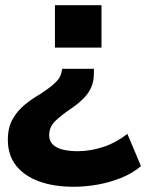

<svg xmlns="http://www.w3.org/2000/svg" viewBox="-20 -523 574 734"><path d="M262 191Q186 191 129.5 170.5Q73 150 41.5 110Q10 70 10 11Q10 -35 28 -67Q46 -99 74.5 -122.5Q103 -146 135 -164Q162 -182 178.5 -195.5Q195 -209 204 -221.5Q213 -234 215 -247L218 -260H339V-242Q339 -214 329.5 -191Q320 -168 300 -147.5Q280 -127 249 -106Q215 -83 191.5 -60.5Q168 -38 168 -6Q168 17 183 30.5Q198 44 222.5 49.5Q247 55 277 55Q324 55 372.5 39.5Q421 24 467 -11L519 112Q486 140 442 157.5Q398 175 351.5 183Q305 191 262 191ZM190 -341V-503H368V-341Z"/></svg>

Font: Nunito Sans 7pt ExtraBold
Style: Regular
Weight: 800
Designer: Vernon Adams
Foundry: Vernon Adams
Version: Version 3.101;gftools[0.9.27]